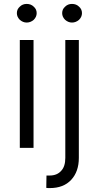

<svg xmlns="http://www.w3.org/2000/svg" viewBox="-20 -752 504 979"><path d="M151 -548V2H81V-548ZM81 -651Q66 -666 66 -685Q66 -705 81 -718Q95 -732 116 -732Q138 -732 152 -718Q167 -705 167 -685Q167 -666 152 -651Q136 -637 116 -637Q97 -637 81 -651ZM343 165Q304 207 234 207H226L216 206L217 143H233Q271 143 292 119Q313 97 313 53V-548H382V53Q382 123 343 165ZM312 -651Q297 -666 297 -685Q297 -705 312 -718Q326 -732 347 -732Q369 -732 383 -718Q398 -705 398 -685Q398 -666 383 -651Q367 -637 347 -637Q328 -637 312 -651Z"/></svg>

Font: Sinter Normal
Style: Regular
Weight: 350
Foundry: Adobe & rsms
Version: Version 1.000